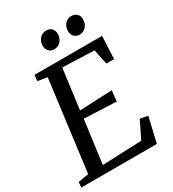

<svg xmlns="http://www.w3.org/2000/svg" viewBox="-223 -1061 1060 1179"><g transform="rotate(-30 307.0 -471.5)"><path d="M-1 0 3 -38 77 -50 159.5 -690 91.5 -701 96.5 -743H575.5L568 -582.5H513L491 -689L266.5 -697L229.5 -414L460 -424L452 -348.5L223.5 -358.5L183 -53.5L462 -65L521.5 -187L576 -176L535 0ZM279 -818Q257.5 -818 243 -834Q228.5 -850 229 -874Q230 -904 248.2 -923.5Q266.5 -943 293 -943Q319 -943 332.8 -927.8Q346.5 -912.5 346 -890Q345.5 -858.5 327.2 -838.2Q309 -818 279 -818ZM458.5 -818Q437 -818 422.5 -834Q408 -850 408.5 -874Q409.5 -904 427.2 -923.5Q445 -943 472 -943Q497.5 -943 511.8 -927.8Q526 -912.5 525 -890Q524.5 -858.5 506.5 -838.2Q488.5 -818 458.5 -818Z"/></g></svg>

Font: Merriweather 28pt
Style: Italic
Weight: 400
Italic angle: -7.8°
Version: Version 2.101